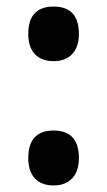

<svg xmlns="http://www.w3.org/2000/svg" viewBox="-20 -554 326 584"><path d="M66 -451Q66 -534 143 -534Q220 -534 220 -451Q220 -411 199.5 -389.5Q179 -368 143 -368Q106 -368 86 -389.5Q66 -411 66 -451ZM66 -73Q66 -157 143 -157Q220 -157 220 -73Q220 -33 199.5 -11.5Q179 10 143 10Q106 10 86 -11.5Q66 -33 66 -73Z"/></svg>

Font: Noto Sans Sinhala ExtraCondensed
Style: Bold
Weight: 700
Width: 2
Designer: Jelle Bosma - Monotype Design Team
Foundry: Monotype Imaging Inc.
Version: Version 2.006; ttfautohint (v1.8.4.7-5d5b)